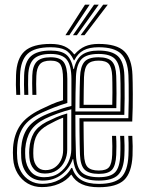

<svg xmlns="http://www.w3.org/2000/svg" viewBox="-20 -796 626 824"><path d="M160 7Q126 7 99.1 -8.5Q72.2 -24 55.8 -51.4Q39.2 -78.8 36.5 -114.2Q35.5 -128.5 35.4 -140.4Q35.2 -152.2 36 -163Q40.2 -219 66.6 -257.9Q93 -296.8 155 -326.8Q179.5 -338.8 202 -348.6Q224.5 -358.5 250.5 -366V-457.2Q250.5 -500.2 240 -518Q229.5 -535.8 197.2 -535.8Q164 -535.8 150.6 -519.8Q137.2 -503.8 136 -470.2Q135.2 -456.2 135.2 -436.1Q135.2 -416 136.2 -388.8H119Q117.8 -416.8 118 -438.4Q118.2 -460 118.5 -471.8Q119.8 -513.2 138 -531.8Q156.2 -550.2 197.2 -550.2Q238.8 -550.2 253.9 -528.8Q269 -507.2 269 -457.5V-354.2Q239.8 -345.5 212.2 -334.8Q184.8 -324 160.8 -313Q104 -287.2 80.1 -251.1Q56.2 -215 53.5 -161.8Q52.8 -150.5 52.9 -139.1Q53 -127.8 54 -115.8Q56.2 -83.5 70.6 -59Q85 -34.5 108.5 -20.8Q132 -7 162 -7Q202.5 -7 235.6 -25.2Q268.8 -43.5 286 -75.2H290Q301.2 -40.2 329 -23.5Q356.8 -6.8 404 -6.8Q470.8 -6.8 499.5 -34.2Q528.2 -61.8 531.2 -128.8Q531.8 -140.8 531.9 -154.5Q532 -168.2 531.8 -183Q531.5 -197.8 530.5 -212.8H547.8Q549.2 -190.8 549.4 -168.5Q549.5 -146.2 548.8 -128Q545.2 -54.8 512.8 -23.6Q480.2 7.5 404 7.5Q359.2 7.5 330.8 -5.8Q302.2 -19 286.8 -46H284.8Q265.8 -21.2 232.8 -7.1Q199.8 7 160 7ZM404 -21Q348.5 -21 324.1 -42.2Q299.8 -63.5 294.2 -113.2H292.2Q278 -72.2 244.1 -46.6Q210.2 -21 163.5 -21Q124 -21.2 99.4 -47.1Q74.8 -73 71.2 -117.2Q70.5 -129.5 70.5 -141.1Q70.5 -152.8 70.8 -160Q74.5 -210.2 96 -243Q117.5 -275.8 167 -299.8Q183.5 -307.5 204.4 -315.4Q225.2 -323.2 246.9 -330.2Q268.5 -337.2 286.5 -341.5V-457Q286.5 -514 267.1 -539.2Q247.8 -564.5 197.2 -564.5Q147.5 -564.5 125.1 -543Q102.8 -521.5 101 -472Q100.5 -454.2 100.5 -433.1Q100.5 -412 101.5 -388.8H84.2Q83 -411.8 83 -433.2Q83 -454.8 83.5 -472.8Q85.8 -530.8 112.8 -554.9Q139.8 -579 197.2 -579Q242.2 -579 264 -561.8Q285.8 -544.5 295.2 -499.5H297.2Q306.5 -542.2 331.8 -560.6Q357 -579 403 -579Q460.2 -579 486 -555Q511.8 -531 513.8 -472Q514.2 -461.2 514.6 -434.8Q515 -408.2 514.9 -373.6Q514.8 -339 513.5 -303H303.5Q303.2 -258 304 -213.2Q304.8 -168.5 306 -130.5Q308 -78.8 329.9 -57.1Q351.8 -35.5 404 -35.5Q453.8 -35.5 474 -56.6Q494.2 -77.8 496.2 -130.5Q496.8 -142.5 496.9 -155.5Q497 -168.5 496.8 -182.9Q496.5 -197.2 495.5 -212.8H513Q514.2 -194 514.5 -172.1Q514.8 -150.2 513.8 -129.5Q511 -69.8 486.8 -45.4Q462.5 -21 404 -21ZM169.5 -35.5Q207.8 -35.5 233.6 -53.6Q259.5 -71.8 272.8 -99.4Q286 -127 286 -155.2V-327Q258.2 -320 226.8 -308.6Q195.2 -297.2 173.2 -286.2Q130.8 -264.8 111.5 -234.5Q92.2 -204.2 88.2 -156.8Q87.8 -148.8 87.9 -138.4Q88 -128 88.8 -118.8Q92.2 -83.2 112.2 -59.4Q132.2 -35.5 169.5 -35.5ZM172.5 -51.2Q142.8 -51.2 125.6 -70.1Q108.5 -89 106.2 -120Q105.2 -132.8 105.2 -140.4Q105.2 -148 105.8 -156.5Q108.8 -197.2 124.9 -224.9Q141 -252.5 179.2 -272.8Q200 -283.2 221.4 -292.6Q242.8 -302 268.5 -309.2V-153.5Q268.5 -127.2 257.2 -103.8Q246 -80.2 224.6 -65.8Q203.2 -51.2 172.5 -51.2ZM174.8 -65.8Q199 -65.8 216 -77.9Q233 -90 242 -109.6Q251 -129.2 251 -152.2V-291Q234.5 -284.8 218.5 -276.9Q202.5 -269 185.2 -259.5Q153 -241.5 139.1 -217.8Q125.2 -194 123.2 -155.8Q122.5 -145 122.8 -138.1Q123 -131.2 123.5 -121.2Q125.5 -97.2 138.8 -81.5Q152 -65.8 174.8 -65.8ZM404 -49.8Q362 -49.8 343.5 -67.6Q325 -85.5 323.2 -132.2Q322.5 -150.8 322 -177.8Q321.5 -204.8 321.2 -234Q321 -263.2 321 -288.8H530.8Q532.2 -328 532.4 -365.4Q532.5 -402.8 532.2 -431.2Q532 -459.8 531.2 -472.8Q528.2 -537.8 499.2 -565.5Q470.2 -593.2 403 -593.2Q363.5 -593.2 338.8 -580.2Q314 -567.2 299.2 -537.5H296.8Q282 -570.2 259.4 -581.8Q236.8 -593.2 197.2 -593.2Q128.2 -593.2 98.2 -564.9Q68.2 -536.5 66 -473Q65.5 -452.8 65.6 -432.1Q65.8 -411.5 66.8 -388.8H49.8Q48.5 -411 48.2 -431.9Q48 -452.8 48.8 -473.8Q51.2 -545.2 85.8 -576.4Q120.2 -607.5 197.2 -607.5Q233.2 -607.5 257 -597Q280.8 -586.5 298.2 -563H300.2Q321.2 -586.8 345.2 -597.1Q369.2 -607.5 403 -607.5Q480.5 -607.5 513.2 -576Q546 -544.5 548.5 -473.8Q549 -461.8 549.4 -440.4Q549.8 -419 549.9 -391.8Q550 -364.5 549.5 -334.4Q549 -304.2 547.5 -274.5H338.5Q338.8 -239.5 339.2 -200.5Q339.8 -161.5 340.5 -133.5Q342 -93.8 356.1 -79Q370.2 -64.2 404 -64.2Q436.5 -64.2 448.2 -78.9Q460 -93.5 461.5 -132Q462.2 -150.2 462.1 -168.9Q462 -187.5 460.8 -212.8H478.2Q479.8 -188.5 479.6 -167.9Q479.5 -147.2 478.8 -131.2Q476.8 -85.8 461 -67.8Q445.2 -49.8 404 -49.8ZM303.5 -317.5H496.5Q497.5 -353.2 497.5 -384.1Q497.5 -415 497.2 -437.6Q497 -460.2 496.2 -471.5Q494 -522 473.2 -543.2Q452.5 -564.5 403 -564.5Q351.5 -564.5 330 -542.2Q308.5 -520 306 -467.8Q304.8 -435.5 304.2 -397Q303.8 -358.5 303.5 -317.5ZM479.2 -331.8H321.2Q321.2 -349.5 321.5 -373.1Q321.8 -396.8 322.2 -421.2Q322.8 -445.8 323.5 -466.2Q325.2 -510 341.8 -530.1Q358.2 -550.2 403 -550.2Q443.8 -550.2 460.6 -532.2Q477.5 -514.2 478.8 -470.5Q479 -460.2 479.5 -441.2Q480 -422.2 480 -394.9Q480 -367.5 479.2 -331.8ZM338.8 -346.2H461.8Q462.5 -375.5 462.5 -399.5Q462.5 -423.5 462.2 -441.5Q462 -459.5 461.5 -470Q459.8 -506.5 447.4 -521.1Q435 -535.8 403 -535.8Q370.5 -535.8 356.4 -520.6Q342.2 -505.5 340.5 -465Q340 -443 339.4 -408.8Q338.8 -374.5 338.8 -346.2ZM260.8 -645 344.8 -776H364.8L277.5 -645ZM326 -645 422.8 -776H442.5L342.8 -645ZM293.2 -645 383.8 -776H403.8L310 -645Z"/></svg>

Font: Big Shoulders Inline Display Thin SemiBold
Style: Regular
Weight: 600
Version: Version 2.002